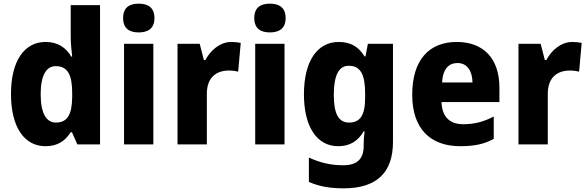

<svg xmlns="http://www.w3.org/2000/svg" viewBox="-20 -788 3208 1048"><path d="M228 10C296 10 336 -20 366 -66H373L402 0H526V-760H366V-590C366 -554 370 -511 374 -479H369C340 -528 296 -559 229 -559C115 -559 40 -459 40 -275C40 -92 114 10 228 10ZM285 -119C233 -119 202 -169 202 -274C202 -375 232 -427 284 -427C351 -427 374 -377 374 -280V-258C373 -163 348 -119 285 -119Z M737 -768C686 -768 652 -747 652 -689C652 -632 687 -611 737 -611C787 -611 823 -632 823 -689C823 -747 788 -768 737 -768ZM817 -549H657V0H817Z M1243 -559C1180 -559 1128 -512 1101 -460H1093L1070 -549H949V0H1109V-276C1109 -370 1166 -403 1229 -403C1251 -403 1268 -400 1280 -397L1294 -554C1279 -557 1259 -559 1243 -559Z M1453 -768C1402 -768 1368 -747 1368 -689C1368 -632 1403 -611 1453 -611C1503 -611 1539 -632 1539 -689C1539 -747 1504 -768 1453 -768ZM1533 -549H1373V0H1533Z M1829 -559C1712 -559 1639 -455 1639 -273C1639 -94 1711 10 1826 10C1890 10 1934 -18 1965 -71H1970C1967 -48 1965 -20 1965 1V10C1965 81 1927 114 1854 114C1786 114 1729 101 1666 72V205C1723 230 1781 240 1856 240C2039 240 2125 151 2125 -13V-549H1988L1975 -480H1970C1937 -533 1894 -559 1829 -559ZM1883 -429C1948 -429 1973 -382 1973 -277V-254C1973 -159 1946 -119 1885 -119C1828 -119 1802 -167 1802 -270C1802 -376 1829 -429 1883 -429Z M2473 -559C2323 -559 2230 -462 2230 -271C2230 -84 2330 10 2492 10C2570 10 2625 -2 2675 -30V-152C2619 -123 2570 -110 2508 -110C2432 -110 2392 -154 2390 -231H2706V-309C2706 -470 2618 -559 2473 -559ZM2477 -444C2530 -444 2558 -401 2559 -338H2393C2397 -412 2430 -444 2477 -444Z M3104 -559C3041 -559 2989 -512 2962 -460H2954L2931 -549H2810V0H2970V-276C2970 -370 3027 -403 3090 -403C3112 -403 3129 -400 3141 -397L3155 -554C3140 -557 3120 -559 3104 -559Z"/></svg>

Font: Noto Sans Arabic UI SmCn XBd
Style: Regular
Weight: 800
Width: 4
Designer: Monotype Design Team, Nadine Chahine and Nizar Qandah
Foundry: Monotype Imaging Inc.
Version: Version 2.010